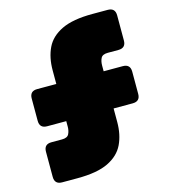

<svg xmlns="http://www.w3.org/2000/svg" viewBox="-108 -807 790 893"><g transform="rotate(-15 287.0 -360.0)"><path d="M173 -515Q173 -576 195 -622Q217 -668 271 -694Q325 -720 419 -720H493Q529 -720 529 -684V-563Q529 -527 493 -527H442Q416 -527 408.5 -512Q401 -497 401 -477V-449H493Q529 -449 529 -413V-306Q529 -270 493 -270H401V-205Q401 -144 379 -98Q357 -52 303.5 -26Q250 0 155 0H81Q45 0 45 -36V-157Q45 -193 81 -193H132Q158 -193 165.5 -208.5Q173 -224 173 -243V-270H81Q45 -270 45 -306V-413Q45 -449 81 -449H173Z"/></g></svg>

Font: Bungee Spice
Style: Regular
Weight: 400
Designer: David Jonathan Ross
Foundry: David Jonathan Ross
Version: Version 2.000